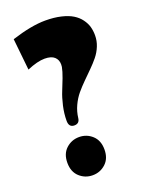

<svg xmlns="http://www.w3.org/2000/svg" viewBox="-152 -874 746 969"><g transform="rotate(-20 221.0 -389.0)"><path d="M104.2 -8.1Q74.7 -35.2 74.7 -83.5Q74.7 -131.8 104.2 -158.9Q133.8 -186 174.3 -186Q214.8 -186 244.4 -158.9Q273.9 -131.8 273.9 -83.5Q273.9 -35.2 244.4 -8.1Q214.8 19 174.3 19Q133.8 19 104.2 -8.1ZM203.6 -276.9Q200.2 -249 173.3 -249Q143.6 -249 143.6 -284.2Q143.6 -322.8 152.8 -363.3Q162.1 -403.8 173.8 -432.1Q185.5 -460.4 198 -493.4Q210.4 -526.4 214.4 -548.3Q215.3 -557.1 215.3 -561.5Q215.3 -586.4 198.5 -601.8Q181.6 -617.2 146 -617.2Q107.9 -617.2 51.3 -593.3L33.7 -762.7Q140.6 -796.9 214.8 -796.9Q262.2 -796.9 299.3 -788.1Q336.4 -779.3 360.1 -764.6Q383.8 -750 398.9 -729.5Q414.1 -709 420.2 -687.5Q426.3 -666 426.3 -641.1Q426.3 -610.8 415 -583.3Q403.8 -555.7 385.5 -533.2Q367.2 -510.7 345 -488.8Q322.8 -466.8 299.6 -443.8Q276.4 -420.9 256.3 -397Q236.3 -373 221.9 -342Q207.5 -311 203.6 -276.9Z"/></g></svg>

Font: Coda ExtraBold
Style: Regular
Weight: 800
Version: Version 2.001; ttfautohint (v0.8) -r 50 -G 200 -x